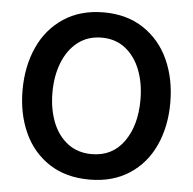

<svg xmlns="http://www.w3.org/2000/svg" viewBox="-52 -766 832 826"><g transform="rotate(5 364.5 -353.0)"><path d="M44 -351Q44 -453 81 -535.5Q118 -618 190.5 -666Q263 -714 364 -714Q464 -714 536 -666Q608 -618 645 -536Q682 -454 682 -351Q682 -249 645 -167.5Q608 -86 536 -39Q464 8 364 8Q262 8 190 -39Q118 -86 81 -167.5Q44 -249 44 -351ZM173 -352Q173 -281 195 -224.5Q217 -168 260 -135Q303 -102 364 -102Q453 -102 503 -172Q553 -242 553 -353Q553 -424 531 -481Q509 -538 466.5 -571.5Q424 -605 364 -605Q304 -605 261 -571.5Q218 -538 195.5 -480.5Q173 -423 173 -352Z"/></g></svg>

Font: Lopes Sans SemiBold
Style: Regular
Weight: 600
Designer: Gabriel Lam, Diego Maldonado
Foundry: TypeRant, Foresti Design
Version: Version 4.000